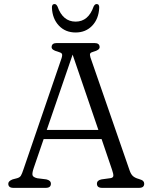

<svg xmlns="http://www.w3.org/2000/svg" viewBox="-20 -908 736 928"><path d="M226 -20Q226 0 201 0H45Q20 0 20 -20Q20 -33 41 -41L62 -46.5Q75.5 -50 81 -59Q86.5 -68 94 -91L277.5 -626.5Q282.5 -642.5 279 -648.2Q275.5 -654 259 -658.5Q229.5 -666 229.5 -680Q229.5 -700 254.5 -700H436.5Q461.5 -700 461.5 -680Q461.5 -666 431.5 -658Q419.5 -655 416.2 -649.8Q413 -644.5 417 -631L606 -85.5Q612.5 -66 622.5 -57Q632.5 -48 651 -43Q666.5 -38.5 671.8 -33.2Q677 -28 677 -20Q677 0 652 0H473.5Q448.5 0 448.5 -20Q448.5 -36.5 470.5 -41L514.5 -47Q527 -49 527.8 -58.2Q528.5 -67.5 521.5 -87.5L471 -236H191L143 -96Q135 -72.5 137 -62Q139 -51.5 160 -46.5L204 -41Q226 -36 226 -20ZM206 -280H455.5L331 -644ZM345.5 -803.5Q407 -803.5 432.5 -876.5Q438.5 -888.5 447 -888.5Q460.5 -888.5 459.5 -870Q457 -817 425.8 -784Q394.5 -751 345.5 -751Q296 -751 264.8 -784Q233.5 -817 231 -870Q230 -888.5 244 -888.5Q252 -888.5 258 -876.5Q283.5 -803.5 345.5 -803.5Z"/></svg>

Font: Fraunces 9pt SuperSoft Light
Style: Regular
Weight: 300
Version: Version 1.000;[b76b70a41]